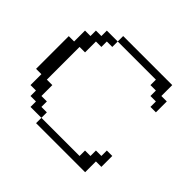

<svg xmlns="http://www.w3.org/2000/svg" viewBox="-109 -499 608 608"><g transform="rotate(45 195.0 -195.0)"><path d="M121.6 0V-23.9H292.5V-48.3H316.9V-72.8H341.3V-97.2H365.7V-48.3H341.3V0ZM72.8 -23.9V-48.3H48.3V-72.8H23.9V-121.6H0V-268.1H23.9V-316.9H48.3V-341.3H72.8V-365.7H121.6V-341.3H97.2V-316.9H72.8V-268.1H48.3V-121.6H72.8V-72.8H97.2V-48.3H121.6V-23.9ZM341.3 -292.5V-316.9H316.9V-341.3H292.5V-365.7H121.6V-390.1H341.3V-341.3H365.7V-292.5Z"/></g></svg>

Font: FS Mondwest Regular
Style: Regular
Weight: 400
Designer: NZWStudios2024
Foundry: https://fontstruct.com
Version: Version 1.0